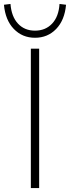

<svg xmlns="http://www.w3.org/2000/svg" viewBox="-60 -951 354 971"><path d="M96 0V-705H138V0ZM117 -760Q53 -760 10 -804.5Q-33 -849 -40 -927L-7 -931Q-2 -867 31 -831.5Q64 -796 117 -796Q170 -796 203.5 -831.5Q237 -867 241 -931L274 -927Q267 -849 224 -804.5Q181 -760 117 -760Z"/></svg>

Font: Nunito Sans ExtraLight
Style: Regular
Weight: 200
Designer: Vernon Adams
Foundry: Vernon Adams
Version: Version 3.006; ttfautohint (v1.8.3)